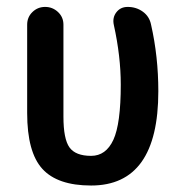

<svg xmlns="http://www.w3.org/2000/svg" viewBox="-20 -540 540 569"><path d="M250 9.8Q150.4 9.8 105.5 -39.6Q60.5 -88.9 60.5 -205.1V-466.8Q60.5 -489.3 76.2 -504.4Q91.8 -519.5 113.8 -519.5Q135.7 -519.5 151.9 -504.4Q168 -489.3 168 -466.8V-194.3Q168 -127.9 186 -103Q204.1 -78.1 250 -78.1Q293.9 -78.1 315.9 -125.5Q337.9 -172.9 337.9 -289.1Q337.9 -373 317.4 -465.8Q312.5 -487.3 324.7 -503.4Q336.9 -519.5 358.4 -519.5Q383.8 -519.5 403.3 -505.4Q422.9 -491.2 427.7 -466.8Q449.2 -372.1 449.2 -269.5Q449.2 9.8 250 9.8Z"/></svg>

Font: Rounded Mgen+ 2m medium
Style: Regular
Weight: 500
Designer: [Source Han Sans]
Ryoko NISHIZUKA  (kana & ideographs); Paul D. Hunt (Latin, Greek & Cyrillic); Wenlong ZHANG  (bopomofo
Version: Version 1.059.20150602